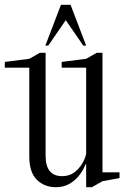

<svg xmlns="http://www.w3.org/2000/svg" viewBox="-24 -770 544 800"><path d="M379 -550H403V-52H474V-28L403 -15L359 10H335V-85H332Q325 -65 308.5 -42.5Q292 -20 267 -5Q242 10 209 10Q161 10 129.5 -21Q98 -52 98 -119V-488H-4V-512L98 -525L142 -550H166V-121Q166 -36 235 -36Q264 -36 284.5 -51Q305 -66 318 -87.5Q331 -109 335 -129V-488H233V-512L335 -525ZM165 -580 230 -750H270L335 -580H323L250 -686L177 -580Z"/></svg>

Font: Xanh Mono
Style: Regular
Weight: 400
Monospace: yes
Designer: Lam Bao, Duy Dao
Foundry: Yellow Type Foundry
Version: Version 3.101; ttfautohint (v1.8.3)